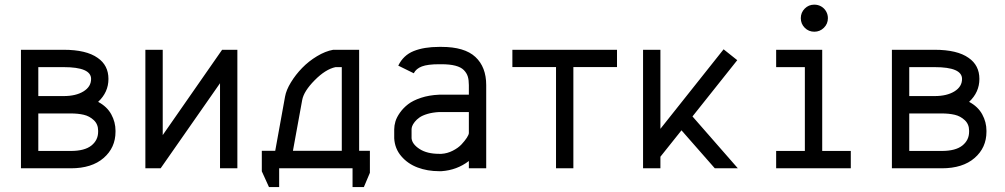

<svg xmlns="http://www.w3.org/2000/svg" viewBox="-20 -710 4239 810"><path d="M364.3 -377Q364.3 -426.8 248.5 -426.8H141.6V-304.7H248.5Q300.3 -304.7 332.3 -324.5Q364.3 -344.2 364.3 -377ZM141.6 -73.2H278.8Q336.9 -73.2 365.5 -95.9Q394 -118.7 394 -154.3V-158.7Q394 -186 375.7 -203.1Q357.4 -220.2 333.3 -225.8Q309.1 -231.4 278.3 -231.4H141.6ZM68.4 0V-500H248.5Q344.2 -500 392.1 -465.8Q437.5 -434.6 437.5 -377Q437.5 -320.8 394 -280.3Q431.6 -260.3 449.5 -227.5Q467.3 -194.8 467.3 -158.7V-154.3Q467.3 -86.9 417.2 -43.5Q367.2 0 278.8 0Z M593.3 0V-500H666.5V-140.1L917 -500H981.4V0H908.2V-358.9L657.7 0Z M1215.8 -73.7H1421.9V-426.8H1395.5Q1353.5 -418 1307.6 -371.6Q1261.7 -325.2 1254.9 -288.1ZM1182.6 -302.7Q1187.5 -330.1 1207.3 -362.5Q1227.1 -395 1254.6 -423.3Q1282.2 -451.7 1317.4 -472.9Q1352.5 -494.1 1385.7 -500H1389.2H1495.1V-73.7H1540.5V19L1515.1 79.1H1467.3V0H1157.7V79.1H1114.7L1084.5 12.7V-73.7H1141.1Z M1643.1 -164.6Q1643.1 -180.2 1648.2 -197.5Q1653.3 -214.8 1667.2 -234.6Q1681.2 -254.4 1701.7 -270.3Q1722.2 -286.1 1756.1 -297.4Q1790 -308.6 1832.5 -310.5H1958V-351.1Q1958 -372.6 1953.4 -387.5Q1948.7 -402.3 1936.5 -414.6Q1924.3 -426.8 1900.9 -432.9Q1877.4 -439 1842.3 -439H1832.5Q1784.2 -439 1759.8 -429.7Q1735.4 -420.4 1725.6 -400.9L1660.2 -433.1Q1681.6 -477.1 1725.3 -494.6Q1769 -512.2 1832.5 -512.2H1842.3Q1939.9 -512.2 1985.6 -469.7Q2031.2 -427.2 2031.2 -351.1V0H1958V-30.8Q1907.7 7.8 1842.3 12.2H1832.5Q1783.2 12.2 1741.7 -3.4Q1700.2 -19 1672.9 -51Q1645.5 -83 1643.1 -126.5ZM1842.3 -61Q1867.2 -62.5 1890.1 -74.2Q1913.1 -85.9 1927 -100.8Q1940.9 -115.7 1949.5 -128.9Q1958 -142.1 1958 -148.9V-237.3H1832.5Q1805.2 -235.8 1783.7 -229.5Q1762.2 -223.1 1750 -214.6Q1737.8 -206.1 1729.7 -195.8Q1721.7 -185.5 1719 -178Q1716.3 -170.4 1716.3 -164.6V-126.5Q1718.8 -101.6 1750.2 -81.3Q1781.7 -61 1832.5 -61Z M2583 -500V-427.2H2398.9V0H2325.7V-427.2H2141.6V-500Z M2766.1 0H2692.9V-500H2766.1V-166.5L3032.7 -502L3090.3 -456.1L2901.4 -218.8L3092.8 0H2995.6L2855 -160.2L2766.1 -48.8Z M3415 -690.4Q3431.2 -690.4 3444.3 -682.9Q3457.5 -675.3 3465.1 -662.1Q3472.7 -648.9 3472.7 -633.3Q3472.7 -609.4 3455.8 -592.8Q3439 -576.2 3415.3 -576.2Q3391.6 -576.2 3375 -592.8Q3358.4 -609.4 3358.4 -633.3Q3358.4 -657.2 3375 -673.8Q3391.6 -690.4 3415 -690.4ZM3254.4 -500H3448.7V-73.2H3569.3V0H3254.4V-73.2H3375.5V-426.8H3254.4Z M4038.6 -377Q4038.6 -426.8 3922.9 -426.8H3815.9V-304.7H3922.9Q3974.6 -304.7 4006.6 -324.5Q4038.6 -344.2 4038.6 -377ZM3815.9 -73.2H3953.1Q4011.2 -73.2 4039.8 -95.9Q4068.4 -118.7 4068.4 -154.3V-158.7Q4068.4 -186 4050 -203.1Q4031.7 -220.2 4007.6 -225.8Q3983.4 -231.4 3952.6 -231.4H3815.9ZM3742.7 0V-500H3922.9Q4018.6 -500 4066.4 -465.8Q4111.8 -434.6 4111.8 -377Q4111.8 -320.8 4068.4 -280.3Q4106 -260.3 4123.8 -227.5Q4141.6 -194.8 4141.6 -158.7V-154.3Q4141.6 -86.9 4091.6 -43.5Q4041.5 0 3953.1 0Z"/></svg>

Font: Anka/Coder Condensed
Style: Regular
Weight: 400
Width: 4
Monospace: yes
Version: Version 1.100